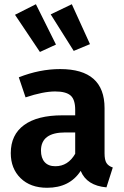

<svg xmlns="http://www.w3.org/2000/svg" viewBox="-20 -873 587 909"><path d="M245 -662 169 -627 51 -803 150 -853ZM406 -664 329 -632 220 -805 320 -853ZM475 -147Q475 -116 484 -101.5Q493 -87 514 -80L484 14Q391 6 362 -64Q310 16 203 16Q124 16 77.5 -29.5Q31 -75 31 -148Q31 -235 94 -281Q157 -327 275 -327H336V-353Q336 -402 314 -421Q292 -440 241 -440Q185 -440 101 -412L69 -507Q168 -546 265 -546Q475 -546 475 -361ZM242 -86Q302 -86 336 -145V-246H289Q174 -246 174 -160Q174 -125 191.5 -105.5Q209 -86 242 -86Z"/></svg>

Font: FiraGO SemiBold
Style: Regular
Weight: 600
Designer: bBox Type
Foundry: bBox Type GmbH
Version: Version 1.001;PS 001.001;hotconv 1.0.88;makeotf.lib2.5.64775